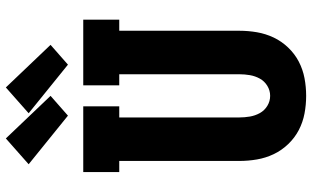

<svg xmlns="http://www.w3.org/2000/svg" viewBox="-220 -812 1041 640"><g transform="rotate(-90 300.0 -492.5)"><path d="M300 8Q270 8 241 2.5Q212 -3 186 -16.5Q160 -30 139 -52Q118 -74 105.5 -100.5Q93 -127 88 -156Q83 -185 83 -215V-615H46V-735H265V-615H228V-215Q228 -197 231 -179.5Q234 -162 242.5 -146.5Q251 -131 266.5 -121.5Q282 -112 300 -112Q318 -112 333.5 -121.5Q349 -131 357.5 -146.5Q366 -162 369 -179.5Q372 -197 372 -215V-615H335V-735H554V-615H517V-215Q517 -185 512 -156Q507 -127 494.5 -100.5Q482 -74 461 -52Q440 -30 414 -16.5Q388 -3 359 2.5Q330 8 300 8ZM404 -786 242 -917 328 -993 470 -844ZM234 -786 72 -917 158 -993 300 -844Z"/></g></svg>

Font: Iosevka Curly Slab HvEx
Style: Regular
Weight: 900
Width: 7
Monospace: yes
Designer: Belleve Invis
Foundry: Belleve Invis
Version: Version 11.1.0; ttfautohint (v1.8.3)